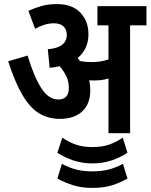

<svg xmlns="http://www.w3.org/2000/svg" viewBox="-20 -652 737 940"><path d="M422 -210Q422 -143 382.5 -106.5Q343 -70 273 -70Q217 -70 172.5 -96.5Q128 -123 91 -185Q54 -247 20 -352L115 -380Q147 -275 182.5 -220Q218 -165 265 -165Q317 -165 317 -221Q317 -253 304.5 -279Q292 -305 272 -328Q249 -322 223 -320L214 -411Q262 -415 284.5 -433Q307 -451 307 -481Q307 -509 290 -523.5Q273 -538 244 -538Q221 -538 198 -531Q175 -524 152 -511L119 -599Q150 -613 183 -622.5Q216 -632 259 -632Q333 -632 373 -590.5Q413 -549 413 -484Q413 -447 399 -417.5Q385 -388 360 -368Q366 -361 372 -353Q398 -348 427 -348Q451 -348 470.5 -351Q490 -354 511 -361V-528H457V-622H697V-528H617V0H511V-268Q493 -262 475.5 -260Q458 -258 439 -258Q429 -258 417 -259Q422 -235 422 -210ZM432 148Q384 148 341 134Q298 120 261 96L285 22Q317 44 351.5 56Q386 68 432 68Q478 68 512.5 56.5Q547 45 581 22L604 96Q567 120 524.5 134Q482 148 432 148ZM432 268Q378 268 336.5 254.5Q295 241 261 222L283 150Q318 169 353 178Q388 187 432 187Q475 187 510 178.5Q545 170 582 150L604 222Q568 243 527.5 255.5Q487 268 432 268Z"/></svg>

Font: Noto Sans Condensed SemiBold
Style: Regular
Weight: 600
Width: 3
Designer: Monotype Design Team
Foundry: Monotype Imaging Inc.
Version: Version 2.013; ttfautohint (v1.8.4.7-5d5b)